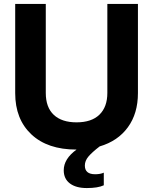

<svg xmlns="http://www.w3.org/2000/svg" viewBox="-20 -749 776 973"><path d="M367 9Q221 9 139 -68Q57 -145 57 -277V-729H212V-278Q212 -205 252.5 -167Q293 -129 368 -129Q444 -129 484 -168Q524 -207 524 -278V-729H679V-277Q679 -174 628 -104Q577 -34 485 -7Q446 23 428 44.5Q410 66 410 90Q410 134 462 134Q489 134 506 126V190Q476 204 420 204Q365 204 334 180.5Q303 157 303 114Q303 56 368 9Z"/></svg>

Font: Mona Sans
Style: Bold
Weight: 700
Designer: Deni Anggara
Foundry: GitHub
Version: Version 2.000;Glyphs 3.2.3 (3260)